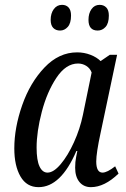

<svg xmlns="http://www.w3.org/2000/svg" viewBox="-20 -762 521 792"><path d="M39 -150Q39 -235 71.5 -328Q104 -421 163.5 -483.5Q223 -546 298 -546Q327 -546 353 -536Q379 -526 395 -510L433 -536H463L395 -214Q377 -131 377 -96Q377 -50 403 -50Q422 -50 455 -76L469 -46Q411 10 355 10Q325 10 307.5 -11.5Q290 -33 290 -70Q290 -95 294 -114Q298 -133 299 -139H295Q231 10 139 10Q90 10 64.5 -34Q39 -78 39 -150ZM322 -288 358 -463Q351 -481 335.5 -490.5Q320 -500 302 -500Q252 -500 213 -441.5Q174 -383 152.5 -301Q131 -219 131 -153Q131 -101 143 -75.5Q155 -50 176 -50Q201 -50 230.5 -85Q260 -120 285 -175Q310 -230 322 -288ZM189 -680Q189 -707 202 -724.5Q215 -742 236 -742Q253 -742 263 -731Q273 -720 273 -698Q273 -666 259.5 -651Q246 -636 228 -636Q210 -636 199.5 -647Q189 -658 189 -680ZM345 -680Q345 -707 357.5 -724.5Q370 -742 391 -742Q408 -742 418.5 -731Q429 -720 429 -698Q429 -666 415.5 -651Q402 -636 383 -636Q345 -636 345 -680Z"/></svg>

Font: Noto Serif Cond
Style: Italic
Weight: 400
Width: 3
Italic angle: -12°
Designer: Monotype Design Team
Foundry: Monotype Imaging Inc.
Version: Version 1.001